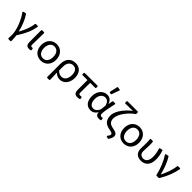

<svg xmlns="http://www.w3.org/2000/svg" viewBox="339 -2303 4035 4035"><g transform="rotate(45 2356.0 -286.0)"><path d="M201.2 53.7C201.2 99.6 199.2 122.1 197.3 156.2C196.3 165 203.1 169.9 212.9 169.9H266.6C276.4 169.9 282.2 164.1 282.2 154.3C282.2 104.5 279.3 44.9 271.5 -4.9C387.7 -183.6 434.6 -296.9 461.9 -445.3C463.9 -456.1 458 -461.9 447.3 -461.9H395.5C385.7 -461.9 380.9 -457 379.9 -447.3C366.2 -325.2 313.5 -207 252.9 -97.7H249C221.7 -235.4 156.2 -382.8 97.7 -463.9C92.8 -471.7 85 -473.6 77.1 -471.7L25.4 -458C14.6 -455.1 10.7 -447.3 17.6 -437.5C112.3 -309.6 201.2 -91.8 201.2 53.7Z M565.4 -99.6C565.4 -29.3 591.8 10.7 660.2 10.7C679.7 10.7 694.3 8.8 706.1 4.9C714.8 2 718.8 -4.9 716.8 -13.7L710.9 -46.9C709 -56.6 702.1 -60.5 692.4 -58.6C687.5 -56.6 682.6 -56.6 678.7 -56.6C657.2 -56.6 644.5 -67.4 644.5 -93.8C644.5 -197.3 647.5 -327.1 650.4 -446.3C650.4 -456.1 644.5 -461.9 634.8 -461.9H581.1C571.3 -461.9 565.4 -456.1 565.4 -446.3Z M784.2 -230.5C784.2 -76.2 883.8 10.7 1005.9 10.7C1127.9 10.7 1227.5 -76.2 1227.5 -230.5C1227.5 -385.7 1127.9 -474.6 1005.9 -474.6C883.8 -474.6 784.2 -385.7 784.2 -230.5ZM1141.6 -230.5C1141.6 -125 1091.8 -56.6 1005.9 -56.6C919.9 -56.6 870.1 -125 870.1 -230.5C870.1 -335 919.9 -405.3 1005.9 -405.3C1091.8 -405.3 1141.6 -335 1141.6 -230.5Z M1349.6 -235.4V154.3C1349.6 164.1 1355.5 169.9 1365.2 169.9H1418.9C1428.7 169.9 1434.6 164.1 1434.6 154.3C1432.6 81.1 1431.6 23.4 1428.7 -52.7C1472.7 -4.9 1522.5 10.7 1574.2 10.7C1676.8 10.7 1775.4 -81.1 1775.4 -239.3C1775.4 -383.8 1700.2 -474.6 1565.4 -474.6C1446.3 -474.6 1349.6 -396.5 1349.6 -235.4ZM1689.5 -238.3C1689.5 -125 1630.9 -57.6 1560.5 -57.6C1518.6 -57.6 1474.6 -68.4 1429.7 -118.2V-235.4C1429.7 -348.6 1491.2 -404.3 1561.5 -404.3C1651.4 -404.3 1689.5 -337.9 1689.5 -238.3Z M1993.2 -108.4C1993.2 -31.2 2018.6 10.7 2093.8 10.7C2117.2 10.7 2139.6 6.8 2157.2 2.9C2167 1 2170.9 -5.9 2168.9 -15.6L2163.1 -48.8C2161.1 -59.6 2154.3 -63.5 2144.5 -60.5C2133.8 -58.6 2123 -56.6 2112.3 -56.6C2085 -56.6 2072.3 -70.3 2072.3 -102.5C2072.3 -192.4 2072.3 -293 2075.2 -395.5H2223.6C2233.4 -395.5 2239.3 -401.4 2239.3 -411.1V-446.3C2239.3 -456.1 2233.4 -461.9 2223.6 -461.9H1900.4L1846.7 -459C1836.9 -458 1831.1 -452.1 1831.1 -442.4V-411.1C1831.1 -401.4 1836.9 -395.5 1846.7 -395.5H1993.2Z M2540 -730.5 2502.9 -559.6C2501 -548.8 2505.9 -543 2515.6 -541L2543 -535.2C2551.8 -533.2 2559.6 -536.1 2562.5 -545.9L2623 -713.9C2627 -724.6 2623 -731.4 2612.3 -733.4L2557.6 -742.2C2547.9 -744.1 2542 -740.2 2540 -730.5ZM2296.9 -223.6C2296.9 -72.3 2373 10.7 2485.4 10.7C2546.9 10.7 2597.7 -19.5 2634.8 -81.1H2638.7C2638.7 -17.6 2676.8 10.7 2734.4 10.7C2754.9 10.7 2771.5 7.8 2784.2 3.9C2793.9 1 2796.9 -5.9 2794.9 -14.6L2789.1 -47.9C2787.1 -57.6 2780.3 -61.5 2770.5 -59.6C2764.6 -57.6 2757.8 -56.6 2752 -56.6C2725.6 -56.6 2704.1 -74.2 2704.1 -104.5C2704.1 -184.6 2736.3 -327.1 2760.7 -444.3C2763.7 -455.1 2757.8 -461.9 2747.1 -461.9H2697.3C2688.5 -461.9 2681.6 -457 2679.7 -448.2L2662.1 -355.5H2659.2C2631.8 -441.4 2570.3 -474.6 2509.8 -474.6C2397.5 -474.6 2296.9 -381.8 2296.9 -223.6ZM2632.8 -198.2C2627 -121.1 2565.4 -57.6 2502 -57.6C2426.8 -57.6 2382.8 -117.2 2382.8 -224.6C2382.8 -343.8 2449.2 -404.3 2519.5 -404.3C2564.5 -404.3 2613.3 -381.8 2640.6 -286.1Z M3122.1 156.2 3159.2 169.9C3168 172.9 3174.8 170.9 3179.7 163.1C3213.9 115.2 3228.5 72.3 3228.5 45.9C3228.5 -18.6 3184.6 -42 3090.8 -58.6C3001 -74.2 2945.3 -109.4 2945.3 -214.8C2945.3 -342.8 3091.8 -526.4 3216.8 -608.4H3218.8C3219.7 -608.4 3220.7 -614.3 3220.7 -624V-660.2C3220.7 -669.9 3214.8 -675.8 3205.1 -675.8H2906.2C2896.5 -675.8 2890.6 -669.9 2890.6 -660.2V-624C2890.6 -614.3 2896.5 -608.4 2906.2 -609.4C2972.7 -612.3 3076.2 -613.3 3127 -613.3C3004.9 -524.4 2859.4 -351.6 2859.4 -211.9C2859.4 -59.6 2944.3 -10.7 3042 7.8C3133.8 26.4 3153.3 37.1 3153.3 64.5C3153.3 87.9 3142.6 102.5 3117.2 134.8C3109.4 143.6 3111.3 152.3 3122.1 156.2Z M3249 -230.5C3249 -76.2 3348.6 10.7 3470.7 10.7C3592.8 10.7 3692.4 -76.2 3692.4 -230.5C3692.4 -385.7 3592.8 -474.6 3470.7 -474.6C3348.6 -474.6 3249 -385.7 3249 -230.5ZM3606.4 -230.5C3606.4 -125 3556.6 -56.6 3470.7 -56.6C3384.8 -56.6 3335 -125 3335 -230.5C3335 -335 3384.8 -405.3 3470.7 -405.3C3556.6 -405.3 3606.4 -335 3606.4 -230.5Z M3801.8 -172.9C3801.8 -51.8 3870.1 10.7 3986.3 10.7C4108.4 10.7 4193.4 -75.2 4193.4 -232.4C4193.4 -308.6 4180.7 -384.8 4154.3 -460.9C4151.4 -469.7 4143.6 -472.7 4134.8 -470.7L4084 -459C4074.2 -456.1 4070.3 -449.2 4074.2 -439.5C4100.6 -361.3 4109.4 -293.9 4109.4 -229.5C4109.4 -111.3 4057.6 -56.6 3987.3 -56.6C3929.7 -56.6 3878.9 -87.9 3878.9 -168C3878.9 -225.6 3885.7 -302.7 3885.7 -353.5C3885.7 -388.7 3884.8 -419.9 3880.9 -448.2C3878.9 -457 3872.1 -461.9 3863.3 -461.9H3813.5C3802.7 -461.9 3797.9 -456.1 3799.8 -445.3C3804.7 -404.3 3805.7 -367.2 3805.7 -335C3805.7 -280.3 3801.8 -226.6 3801.8 -172.9Z M4253.9 -437.5C4329.1 -325.2 4392.6 -172.9 4426.8 -16.6C4429.7 -4.9 4435.5 0 4444.3 0H4500C4507.8 0 4514.6 -2.9 4519.5 -10.7C4610.4 -164.1 4663.1 -294.9 4689.5 -445.3C4691.4 -456.1 4685.5 -461.9 4674.8 -461.9H4623C4613.3 -461.9 4608.4 -457 4606.4 -447.3C4592.8 -329.1 4544.9 -197.3 4487.3 -85H4483.4C4457 -202.1 4398.4 -364.3 4334 -463.9C4329.1 -471.7 4323.2 -473.6 4314.5 -471.7L4261.7 -458C4251 -455.1 4247.1 -447.3 4253.9 -437.5Z"/></g></svg>

Font: Ed Sans Neue
Style: Regular
Weight: 400
Designer: Stephen Hutchings
Version: Version 1.004;PS 001.004;hotconv 1.0.88;makeotf.lib2.5.64775